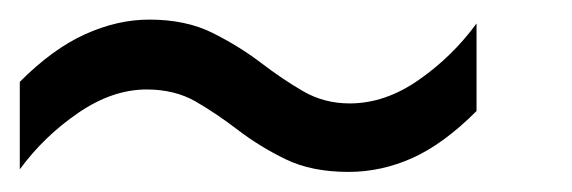

<svg xmlns="http://www.w3.org/2000/svg" viewBox="-20 -366 578 194"><path d="M0 -283.3Q33.3 -316.7 66 -331.4Q98.7 -346.2 130.8 -346.2Q167.9 -346.2 194.9 -332.7Q221.8 -319.2 243.6 -302.6Q265.4 -285.9 286.5 -273.7Q307.7 -261.5 333.3 -261.5Q369.2 -261.5 403.2 -285.3Q437.2 -309 461.5 -342.3V-253.8Q428.2 -220.5 396.8 -206.4Q365.4 -192.3 332.1 -192.3Q294.9 -192.3 268.6 -205.1Q242.3 -217.9 220.5 -234.6Q198.7 -251.3 177.6 -263.5Q156.4 -275.6 128.2 -275.6Q93.6 -275.6 59 -251.9Q24.4 -228.2 0 -194.9Z"/></svg>

Font: Slabo 13px
Style: Regular
Weight: 400
Designer: John Hudson
Foundry: Tiro Typeworks Ltd.
Version: Version 1.02 Build 005a